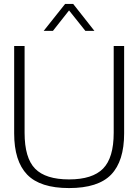

<svg xmlns="http://www.w3.org/2000/svg" viewBox="-20 -946 703 976"><path d="M331 10Q184 10 118 -58.5Q52 -127 52 -268V-712H105V-271Q105 -143 158.5 -88.5Q212 -34 331 -34Q450 -34 504 -89Q558 -144 558 -271V-712H611V-268Q611 -127 545 -58.5Q479 10 331 10ZM460 -789H414L331 -893L249 -789H202L311 -926H352Z"/></svg>

Font: Creato Display Light
Style: Regular
Weight: 300
Version: Version 1.000